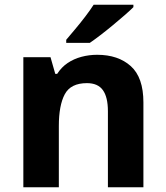

<svg xmlns="http://www.w3.org/2000/svg" viewBox="-20 -786 697 806"><path d="M388 -556Q476 -556 529 -508.5Q582 -461 582 -356V0H433V-319Q433 -378 412 -407.5Q391 -437 345 -437Q277 -437 252 -390.5Q227 -344 227 -257V0H78V-546H192L212 -476H220Q238 -504 264 -521.5Q290 -539 322 -547.5Q354 -556 388 -556ZM540 -756Q526 -742 503 -722Q480 -702 453.5 -680Q427 -658 401.5 -638.5Q376 -619 357 -606H258V-619Q274 -638 295.5 -663.5Q317 -689 338 -716.5Q359 -744 373 -766H540Z"/></svg>

Font: Noto Sans Gujarati
Style: Regular
Weight: 400
Designer: Jelle Bosma - Monotype Design Team, Universal Thirst
Foundry: Monotype Imaging Inc.
Version: Version 2.102